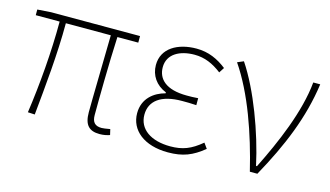

<svg xmlns="http://www.w3.org/2000/svg" viewBox="-70 -756 1695 986"><g transform="rotate(15 778.0 -263.5)"><path d="M503 13C526 13 541 9 557 4L550 -26C527 -22 514 -20 505 -20C470 -20 454 -37 454 -75C454 -146 456 -351 463 -492H574V-527H101L29 -522V-492H156C156 -330 141 -154 119 0L156 2C171 -152 189 -327 189 -492H428C426 -355 421 -153 421 -81C421 -14 447 13 503 13Z M866 13C945 13 995 -7 1055 -56L1035 -84C979 -37 935 -20 870 -20C766 -20 700 -67 700 -143C700 -217 758 -261 869 -261C894 -261 914 -261 945 -259V-296C918 -294 905 -294 885 -294C773 -294 728 -341 728 -403C728 -474 793 -507 870 -507C925 -507 969 -487 1015 -452L1033 -480C987 -516 936 -540 872 -540C772 -540 691 -494 691 -405C691 -350 722 -304 777 -282V-277C719 -262 662 -220 662 -141C662 -51 739 13 866 13Z M1299 0H1339C1438 -179 1507 -345 1532 -527H1495C1480 -368 1401 -185 1327 -37H1322C1286 -204 1209 -412 1123 -540L1090 -526C1185 -387 1253 -191 1299 0Z"/></g></svg>

Font: Noto Sans CJK JP Thin
Style: Regular
Weight: 250
Designer: Ryoko NISHIZUKA (kana & ideographs); Paul D. Hunt (Latin, Greek & Cyrillic); Wenlong ZHANG (bopomofo); Sandoll Communica
Foundry: Adobe Systems Incorporated
Version: Version 1.004;PS 1.004;hotconv 1.0.82;makeotf.lib2.5.63406